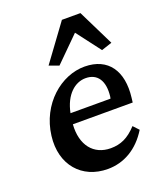

<svg xmlns="http://www.w3.org/2000/svg" viewBox="-145 -874 815 974"><g transform="rotate(-20 262.5 -386.5)"><path d="M268 9C355 9 433 -35 487 -123L459 -153C413 -103 371 -85 318 -85C226 -85 170 -154 178 -265H501L504 -290C521 -430 460 -519 334 -520C207 -521 76 -412 56 -247C37 -95 129 9 268 9ZM164 -587 216 -568 347 -698 446 -568 503 -587 407 -782H307ZM186 -322C205 -417 261 -463 318 -463C382 -463 414 -415 404 -332L402 -322Z"/></g></svg>

Font: TPK Tissa Web SemiBold
Style: Italic
Weight: 600
Italic angle: -7°
Designer: Jacques Le Bailly, Suppakit Chalermlarp | Katatrad Co.,Ltd.
Foundry: Jacques Le Bailly, Cadson Demak Co.,Ltd.
Version: Version 5.000;Glyphs 3.1.2 (3151)